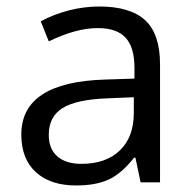

<svg xmlns="http://www.w3.org/2000/svg" viewBox="-20 -564 596 594"><path d="M415 0 398.9 -76.2H395Q355 -25.9 315.2 -8.1Q275.4 9.8 215.8 9.8Q136.2 9.8 91.1 -31.2Q45.9 -72.3 45.9 -147.9Q45.9 -310.1 305.2 -317.9L396 -320.8V-354Q396 -417 368.9 -447Q341.8 -477.1 282.2 -477.1Q215.3 -477.1 130.9 -436L106 -498Q145.5 -519.5 192.6 -531.7Q239.7 -543.9 287.1 -543.9Q382.8 -543.9 429 -501.5Q475.1 -459 475.1 -365.2V0ZM231.9 -57.1Q307.6 -57.1 350.8 -98.6Q394 -140.1 394 -214.8V-263.2L313 -259.8Q216.3 -256.3 173.6 -229.7Q130.9 -203.1 130.9 -147Q130.9 -103 157.5 -80.1Q184.1 -57.1 231.9 -57.1Z"/></svg>

Font: f0_46894 
Style: Regular
Weight: 400
Foundry: Ascender Corporation
Version: Version 1.10